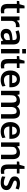

<svg xmlns="http://www.w3.org/2000/svg" viewBox="2381 -3145 774 5576"><g transform="rotate(90 2768.0 -357.0)"><path d="M279.3 7.3Q224.6 7.3 188.2 -5.6Q151.9 -18.6 131.3 -46.4Q110.8 -74.2 102.3 -112.1Q93.8 -149.9 93.8 -205.6V-459H5.9L10.7 -528.3L102.5 -536.6L143.6 -682.1L221.7 -682.6V-536.6H355V-459H221.7V-203.1Q221.7 -142.1 239.3 -116.2Q256.8 -90.3 304.2 -90.3Q332 -90.3 363.8 -95.2L367.2 -3.4Q366.2 -3.4 355.2 -1.2Q344.2 1 334.2 2.7Q324.2 4.4 308.6 5.9Q293 7.3 279.3 7.3Z M457.5 0V-536.6H564.9L581.5 -454.6Q634.3 -539.1 734.4 -539.1Q755.4 -539.1 768.6 -537.1L766.6 -430.2Q747.1 -433.1 726.1 -433.1Q655.3 -433.1 620.4 -395.5Q585.4 -357.9 585.4 -291V0Z M984.9 10.3Q910.2 10.3 864 -31Q817.9 -72.3 817.9 -149.9Q817.9 -233.4 872.6 -273.7Q927.2 -314 1037.6 -324.7Q1052.7 -326.7 1070.3 -328.6Q1087.9 -330.6 1109.9 -332.5Q1131.8 -334.5 1144.5 -335.9V-364.3Q1144.5 -413.1 1122.1 -435.3Q1099.6 -457.5 1053.7 -457.5Q988.3 -457.5 892.1 -420.9Q891.6 -422.4 876 -465.3Q860.4 -508.3 859.9 -509.3Q954.6 -549.8 1064.9 -549.8Q1173.3 -549.8 1222.7 -502.7Q1272 -455.6 1272 -350.1V0H1177.2Q1176.8 -2 1166.5 -32.7Q1156.2 -63.5 1156.2 -65.4Q1116.2 -26.4 1077.9 -8.1Q1039.6 10.3 984.9 10.3ZM1019.5 -80.6Q1064 -80.6 1096.9 -101.8Q1129.9 -123 1144 -153.3V-256.8Q1142.6 -256.8 1118.4 -254.9Q1094.2 -252.9 1092.3 -252.9Q1014.6 -246.1 978.5 -223.6Q942.4 -201.2 942.4 -151.4Q942.4 -117.2 962.4 -98.9Q982.4 -80.6 1019.5 -80.6Z M1403.8 0V-536.6H1531.7V0ZM1403.8 -614.7V-724.1H1532.2V-614.7Z M1879.4 7.3Q1824.7 7.3 1788.3 -5.6Q1752 -18.6 1731.4 -46.4Q1710.9 -74.2 1702.4 -112.1Q1693.8 -149.9 1693.8 -205.6V-459H1606L1610.8 -528.3L1702.6 -536.6L1743.7 -682.1L1821.8 -682.6V-536.6H1955.1V-459H1821.8V-203.1Q1821.8 -142.1 1839.4 -116.2Q1856.9 -90.3 1904.3 -90.3Q1932.1 -90.3 1963.9 -95.2L1967.3 -3.4Q1966.3 -3.4 1955.3 -1.2Q1944.3 1 1934.3 2.7Q1924.3 4.4 1908.7 5.9Q1893.1 7.3 1879.4 7.3Z M2300.8 10.3Q2171.4 10.3 2099.4 -64.2Q2027.3 -138.7 2027.3 -270Q2027.3 -397.9 2095.2 -473.6Q2163.1 -549.3 2280.3 -549.8Q2391.1 -549.8 2452.4 -480.5Q2513.7 -411.1 2513.7 -296.4Q2513.7 -288.1 2513.4 -269.5Q2513.2 -251 2513.2 -242.2H2156.2Q2158.2 -167 2197.5 -125.7Q2236.8 -84.5 2305.7 -84.5Q2393.6 -84.5 2474.6 -130.4L2492.7 -39.6Q2412.1 10.3 2300.8 10.3ZM2158.7 -322.8H2393.1Q2393.1 -388.2 2363.3 -423.3Q2333.5 -458.5 2280.8 -458.5Q2231.4 -458.5 2197.5 -424.3Q2163.6 -390.1 2158.7 -322.8Z M2617.7 0V-536.6H2721.2L2735.8 -468.3Q2745.6 -480.5 2754.6 -490Q2763.7 -499.5 2779.5 -511.5Q2795.4 -523.4 2813.2 -531.2Q2831.1 -539.1 2857.2 -544.4Q2883.3 -549.8 2913.1 -549.8Q2977.1 -549.8 3015.4 -523.9Q3053.7 -498 3069.3 -463.4Q3098.1 -504.9 3144 -527.3Q3189.9 -549.8 3246.1 -549.8Q3338.4 -549.8 3381.6 -497.6Q3424.8 -445.3 3424.8 -342.8V0H3296.4V-304.7Q3296.4 -383.3 3279.1 -418.2Q3261.7 -453.1 3212.9 -453.1Q3138.2 -453.1 3105.5 -385.7Q3091.8 -356 3086.9 -314V0H2959V-310.5Q2959 -382.3 2939.9 -417.5Q2920.9 -452.6 2871.1 -452.6Q2830.6 -452.6 2801.3 -432.1Q2772 -411.6 2756.8 -378.4Q2745.6 -329.1 2745.6 -260.3V0Z M3798.8 10.3Q3669.4 10.3 3597.4 -64.2Q3525.4 -138.7 3525.4 -270Q3525.4 -397.9 3593.3 -473.6Q3661.1 -549.3 3778.3 -549.8Q3889.2 -549.8 3950.4 -480.5Q4011.7 -411.1 4011.7 -296.4Q4011.7 -288.1 4011.5 -269.5Q4011.2 -251 4011.2 -242.2H3654.3Q3656.2 -167 3695.6 -125.7Q3734.9 -84.5 3803.7 -84.5Q3891.6 -84.5 3972.7 -130.4L3990.7 -39.6Q3910.2 10.3 3798.8 10.3ZM3656.7 -322.8H3891.1Q3891.1 -388.2 3861.3 -423.3Q3831.5 -458.5 3778.8 -458.5Q3729.5 -458.5 3695.6 -424.3Q3661.6 -390.1 3656.7 -322.8Z M4115.7 0V-536.6H4218.8L4232.9 -468.8Q4314.9 -549.8 4415 -549.8Q4508.8 -549.8 4555.4 -495.8Q4602.1 -441.9 4602.1 -339.4V0H4473.6V-323.7Q4473.1 -388.7 4452.6 -420.9Q4432.1 -453.1 4378.9 -453.1Q4337.4 -453.1 4303 -431.9Q4268.6 -410.6 4252.9 -378.4Q4243.7 -340.3 4243.7 -261.2V0Z M4942.4 7.3Q4887.7 7.3 4851.3 -5.6Q4814.9 -18.6 4794.4 -46.4Q4773.9 -74.2 4765.4 -112.1Q4756.8 -149.9 4756.8 -205.6V-459H4668.9L4673.8 -528.3L4765.6 -536.6L4806.6 -682.1L4884.8 -682.6V-536.6H5018.1V-459H4884.8V-203.1Q4884.8 -142.1 4902.3 -116.2Q4919.9 -90.3 4967.3 -90.3Q4995.1 -90.3 5026.9 -95.2L5030.3 -3.4Q5029.3 -3.4 5018.3 -1.2Q5007.3 1 4997.3 2.7Q4987.3 4.4 4971.7 5.9Q4956.1 7.3 4942.4 7.3Z M5291.5 9.8Q5172.9 9.8 5101.6 -30.8L5114.7 -127Q5147 -109.4 5196.8 -95.5Q5246.6 -81.5 5287.6 -81.5Q5330.1 -81.5 5353.8 -97.4Q5377.4 -113.3 5377.9 -144Q5377.9 -171.9 5355.7 -188Q5333.5 -204.1 5271 -228Q5249.5 -235.8 5243.2 -238.3Q5168.9 -267.1 5136.2 -302.5Q5103.5 -337.9 5103.5 -398.4Q5103.5 -471.7 5156.5 -510.7Q5209.5 -549.8 5304.2 -549.8Q5406.7 -549.8 5484.4 -511.2L5452.6 -422.9Q5376 -458.5 5306.6 -458.5Q5268.1 -458.5 5246.3 -445.6Q5224.6 -432.6 5224.6 -406.2Q5224.6 -381.3 5245.6 -367.4Q5266.6 -353.5 5327.6 -331.1Q5329.6 -330.6 5340.3 -326.7Q5351.1 -322.8 5356.9 -320.3Q5430.7 -293.5 5465.3 -256.1Q5500 -218.8 5500 -158.7Q5499.5 -78.1 5445.3 -34.2Q5391.1 9.8 5291.5 9.8Z"/></g></svg>

Font: Oxygen
Style: Bold
Weight: 700
Designer: vernon adams
Foundry: Vernon Adams
Version: Version 0.2.3 webfont; ttfautohint (v0.93.3-1d66) -l 8 -r 50